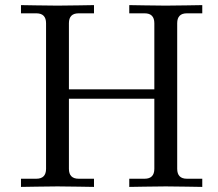

<svg xmlns="http://www.w3.org/2000/svg" viewBox="-20 -734 858 755"><path d="M62.5 1V-31.2H123Q161.1 -31.2 161.1 -70.3V-642.6Q161.1 -681.6 123 -681.6H62.5V-713.9Q64.5 -713.9 122.6 -712.9Q180.7 -711.9 206.1 -711.9Q231.4 -711.9 289.6 -712.9Q347.7 -713.9 349.6 -713.9V-681.6H289.1Q251 -681.6 251 -642.6V-382.8H586.9V-642.6Q586.9 -681.6 548.8 -681.6H488.3V-713.9Q490.2 -713.9 548.3 -712.9Q606.4 -711.9 631.8 -711.9Q657.2 -711.9 715.3 -712.9Q773.4 -713.9 775.4 -713.9V-681.6H714.8Q676.8 -681.6 676.8 -642.6V-70.3Q676.8 -31.2 714.8 -31.2H775.4V1Q773.4 1 715.3 0Q657.2 -1 631.8 -1Q606.4 -1 548.3 0Q490.2 1 488.3 1V-31.2H548.8Q586.9 -31.2 586.9 -70.3V-345.7H251V-70.3Q251 -31.2 289.1 -31.2H349.6V1Q347.7 1 289.6 0Q231.4 -1 206.1 -1Q180.7 -1 122.6 0Q64.5 1 62.5 1Z"/></svg>

Font: Theano Old Style
Style: Regular
Weight: 400
Designer: Alexey Kryukov
Version: Version 2.00